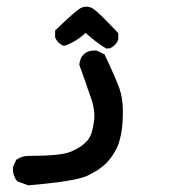

<svg xmlns="http://www.w3.org/2000/svg" viewBox="-20 -222 540 573"><path d="M18.6 283.2Q18.6 276.4 19.5 274.4L28.3 254.9L30.3 253.9Q45.9 243.2 65.4 243.2Q66.4 243.2 68.4 243.2Q162.1 243.2 191.9 230.5Q221.7 217.8 236.3 202.1Q251 188.5 256.3 163.6Q261.7 138.7 261.7 124.5Q261.7 110.4 258.8 96.2Q255.9 82 251 68.8Q246.1 55.7 242.7 45.4Q239.3 35.2 235.4 23.4Q227.5 1 216.8 -28.3Q217.8 -47.9 229.5 -59.6Q242.2 -71.3 260.7 -71.3Q268.6 -71.3 270.5 -70.3L292 -59.6Q326.2 12.7 336.4 42Q346.7 71.3 346.7 110.4Q346.7 151.4 341.3 178.2Q335.9 205.1 329.1 218.8Q310.5 255.9 284.2 276.4Q266.6 290 240.2 302.7Q204.1 319.3 64.5 331.1L32.2 319.3L30.3 317.4Q18.6 302.7 18.6 283.2ZM144.5 -110.4V-130.9Q204.1 -188.5 219.7 -197.3Q228.5 -202.1 238.3 -202.1Q249 -202.1 258.8 -195.3Q274.4 -185.5 333 -123V-103.5Q326.2 -86.9 310.5 -79.1L309.6 -78.1L296.9 -77.1Q263.7 -97.7 235.4 -124Q208 -97.7 173.8 -85.9L170.9 -85Q161.1 -88.9 158.2 -91.8Q149.4 -98.6 144.5 -110.4Z"/></svg>

Font: JasonHandwriting2
Style: SemiBold
Weight: 600
Version: Version 1.04.7